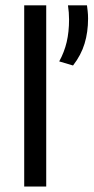

<svg xmlns="http://www.w3.org/2000/svg" viewBox="-20 -682 342 702"><path d="M68.5 0V-662.5H149V0ZM298 -662.5Q299 -654.5 300.5 -641.8Q302 -629 302 -614Q302 -564.5 289.2 -522.5Q276.5 -480.5 247 -442.5L196.5 -457.5Q215 -491 223.8 -528.2Q232.5 -565.5 232.5 -610.5Q232.5 -624 231.5 -636.5Q230.5 -649 228.5 -662.5Z"/></svg>

Font: Anek Latin
Style: Regular
Weight: 400
Designer: Yesha Goshar
Foundry: Ek Type
Version: Version 1.003